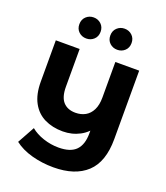

<svg xmlns="http://www.w3.org/2000/svg" viewBox="-168 -864 1022 1181"><g transform="rotate(20 343.5 -274.0)"><path d="M320.6 201.6Q246.7 201.6 178.9 183.1Q111.1 164.6 64.3 128.2L126.4 15.8Q159.6 43.8 208.9 60.1Q258.2 76.4 308.5 76.4Q386.7 76.4 422.5 39.7Q458.2 2.9 458.2 -70.2V-172.3L491.1 -132.6Q461.7 -80.2 410.8 -53Q359.9 -25.8 299.1 -25.8Q231.7 -25.8 179.5 -51.4Q127.3 -77 97.9 -130.8Q68.5 -184.5 68.5 -267.5V-537.9H224.5V-290.8Q224.5 -223.2 253.2 -191.7Q281.8 -160.3 333.5 -160.3Q369.8 -160.3 397.9 -175.9Q425.9 -191.5 442.1 -223.9Q458.2 -256.2 458.2 -305.3V-537.9H614.2V-89.7Q614.2 59.7 538 130.6Q461.7 201.6 320.6 201.6ZM442.7 -612.3Q413.8 -612.3 393.5 -631.1Q373.2 -650 373.2 -681Q373.2 -711.9 393.5 -731Q413.8 -750.1 442.7 -750.1Q471.7 -750.1 491.9 -731Q512.2 -711.9 512.2 -681Q512.2 -650 491.9 -631.1Q471.7 -612.3 442.7 -612.3ZM240 -612.3Q211.1 -612.3 190.8 -631.1Q170.5 -650 170.5 -681Q170.5 -711.9 190.8 -731Q211.1 -750.1 240 -750.1Q269 -750.1 289.2 -731Q309.5 -711.9 309.5 -681Q309.5 -650 289.2 -631.1Q269 -612.3 240 -612.3Z"/></g></svg>

Font: Montserrat Alternates Thin
Style: Regular
Weight: 100
Designer: Julieta Ulanovsky
Foundry: Julieta Ulanovsky
Version: Version 9.000